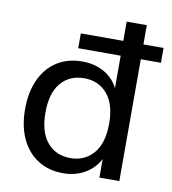

<svg xmlns="http://www.w3.org/2000/svg" viewBox="-81 -775 766 855"><g transform="rotate(10 302.5 -348.0)"><path d="M260 9Q195 9 146.5 -22Q98 -53 71.5 -109.5Q45 -166 45 -244Q45 -321 71.5 -378Q98 -435 146.5 -465.5Q195 -496 260 -496Q316 -496 359 -471.5Q402 -447 423 -404V-551H231V-618H423V-705H514V-618H605V-551H514V0H424V-84Q402 -41 359 -16Q316 9 260 9ZM281 -63Q346 -63 385.5 -109.5Q425 -156 425 -244Q425 -332 385.5 -378Q346 -424 281 -424Q215 -424 176 -378Q137 -332 137 -244Q137 -156 176 -109.5Q215 -63 281 -63Z"/></g></svg>

Font: Nunito Sans Medium
Style: Regular
Weight: 500
Designer: Vernon Adams
Foundry: Vernon Adams
Version: Version 3.101; ttfautohint (v1.8.4.7-5d5b);gftools[0.9.27]